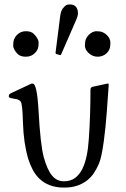

<svg xmlns="http://www.w3.org/2000/svg" viewBox="-20 -828 563 861"><path d="M377.4 -590.3Q360.8 -606 360.8 -624Q360.8 -642.1 365.2 -652.6Q369.6 -663.1 377.4 -670.9Q394.5 -688 412.4 -688Q430.2 -688 440.7 -683.3Q451.2 -678.7 459 -670.9Q475.1 -654.8 475.1 -636.5Q475.1 -618.2 470.9 -607.9Q466.8 -597.7 459 -590.1Q451.2 -582.5 440.7 -578.1Q430.2 -573.7 418.2 -573.7Q406.2 -573.7 395.8 -578.1Q385.3 -582.5 377.4 -590.3ZM96.2 -573.7Q71.8 -573.7 59.6 -585.4Q39.1 -606.4 39.1 -624.3Q39.1 -642.1 43.5 -652.6Q47.9 -663.1 55.7 -670.9Q71.8 -688 96.2 -688Q120.6 -688 132.3 -675.3Q153.3 -653.8 153.3 -636Q153.3 -618.2 148.9 -607.9Q144.5 -597.7 136.7 -590.3Q120.6 -573.7 96.2 -573.7ZM232.4 -585.9Q229 -587.4 229 -591.3L250 -756.3Q252.9 -779.3 262 -790.5Q271 -801.8 276.9 -804.9Q282.7 -808.1 293 -808.1Q322.8 -808.1 328.6 -779.8Q329.6 -775.4 329.6 -768.6Q329.6 -756.8 320.8 -736.8L254.4 -584.5Q252.4 -580.6 250 -580.6ZM106.4 -116.2Q85.9 -185.5 83 -276.9Q80.6 -363.3 73 -372.1Q65.4 -380.9 56.6 -382.8Q47.9 -384.8 39.6 -386Q31.2 -387.2 25.4 -389.2Q19.5 -391.1 19.5 -396.5Q19.5 -405.3 28.3 -409.7L120.1 -452.6Q121.1 -453.1 123 -453.1Q125 -453.1 127 -453.1Q146 -453.1 152.8 -332Q161.1 -179.7 176 -124Q190.9 -68.4 212.6 -41.7Q234.4 -15.1 265.9 -15.1Q297.4 -15.1 317.4 -30.5Q337.4 -45.9 350.1 -72.3Q373 -119.1 378.4 -207Q385.7 -309.6 385.7 -426.3Q385.7 -436.5 396 -439Q421.4 -444.3 434.8 -447.3Q448.2 -450.2 455.3 -451.9Q462.4 -453.6 465.3 -453.6Q468.3 -453.6 467 -438.5Q465.8 -423.3 463.6 -392.3Q461.4 -361.3 459 -327.6Q456.5 -293.9 453.1 -259.5Q449.7 -225.1 445.3 -193.4Q435.5 -122.6 424.6 -96.4Q413.6 -70.3 400.9 -51.5Q388.2 -32.7 369.6 -18.3Q351.1 -3.9 326.2 4.6Q301.3 13.2 266.6 13.2Q231.9 13.2 205.1 3.2Q178.2 -6.8 159.2 -24.4Q140.1 -42 127.4 -65.7Q114.7 -89.4 106.4 -116.2Z"/></svg>

Font: Cardo-Italic
Style: Italic
Weight: 400
Italic angle: -12°
Designer: David J. Perry
Foundry: David J. Perry
Version: Version 0.991